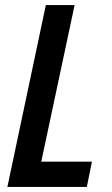

<svg xmlns="http://www.w3.org/2000/svg" viewBox="-20 -734 441 754"><path d="M9 0 160 -714H273L142 -99H341L321 0Z"/></svg>

Font: Noto Sans Condensed SemiBold
Style: Italic
Weight: 600
Width: 3
Italic angle: -12°
Designer: Monotype Design Team
Foundry: Monotype Imaging Inc.
Version: Version 2.013; ttfautohint (v1.8.4.7-5d5b)